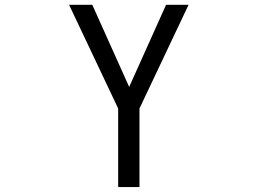

<svg xmlns="http://www.w3.org/2000/svg" viewBox="-20 -544 1040 783"><path d="M261.7 -524.4H356.4L506.8 -189.5L657.2 -524.4H749L548.8 -101.6V218.8H461.9V-101.6Z"/></svg>

Font: GenEi Gothic M Regular
Style: Regular
Weight: 400
Designer: o_tamon (Modified); [Source Han Sans]
Ryoko NISHIZUKA  (kana & ideographs); Paul D. Hunt (Latin, Greek & Cyrillic); Wenl
Version: Version 1.1a;Original Version 1.004